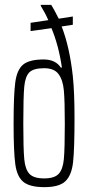

<svg xmlns="http://www.w3.org/2000/svg" viewBox="-20 -763 363 791"><path d="M36 -254Q36 -373 43 -424.5Q50 -476 75.5 -497Q101 -518 160 -518Q209 -518 231 -484L235 -485Q222 -575 192 -647L106 -635V-669L179 -680Q167 -708 148 -739V-743H191Q202 -726 222 -686L280 -695V-661L234 -654Q267 -569 280 -449Q287 -383 287 -277Q287 -148 281 -94.5Q275 -41 249.5 -16.5Q224 8 163 8Q103 8 76.5 -13.5Q50 -35 43 -86.5Q36 -138 36 -254ZM247 -254Q247 -348 243 -391Q239 -434 221 -458Q203 -482 162 -482Q118 -482 101 -465Q84 -448 80 -406.5Q76 -365 76 -254Q76 -149 80 -107Q84 -65 101.5 -46.5Q119 -28 162 -28Q204 -28 221.5 -46.5Q239 -65 243 -107Q247 -149 247 -254Z"/></svg>

Font: Saira Ultra Condensed ExLight
Style: Regular
Weight: 200
Width: 1
Designer: Hector Gatti with collaboration of the Omnibus-Type team
Foundry: Omnibus-Type
Version: Version 1.001; ttfautohint (v1.8)